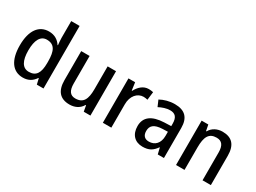

<svg xmlns="http://www.w3.org/2000/svg" viewBox="-46 -1385 2689 2020"><g transform="rotate(30 1298.5 -375.0)"><path d="M243 10C314 10 358 -22 389 -69H394L410 0H491V-760H389V-555C389 -530 393 -494 395 -470H390C360 -517 312 -549 243 -549C123 -549 48 -452 48 -269C48 -86 122 10 243 10ZM268 -74C191 -74 152 -142 152 -268C152 -391 190 -463 266 -463C360 -463 391 -398 391 -271V-250C391 -132 356 -74 268 -74Z M1061 -539H959V-263C959 -141 929 -76 832 -76C769 -76 740 -118 740 -205V-539H638V-187C638 -56 696 10 811 10C873 10 930 -16 961 -71H967L980 0H1061Z M1454 -549C1389 -549 1341 -503 1311 -445H1306L1293 -539H1212V0H1315V-282C1314 -386 1375 -451 1448 -451C1464 -451 1483 -448 1497 -444L1509 -543C1492 -547 1471 -549 1454 -549Z M1772 -549C1706 -549 1644 -531 1596 -504L1628 -430C1671 -452 1716 -468 1762 -468C1821 -468 1853 -437 1853 -359V-329L1771 -326C1621 -320 1545 -262 1545 -153C1545 -51 1604 10 1697 10C1776 10 1817 -17 1858 -75H1861L1879 0H1954V-364C1954 -488 1895 -549 1772 -549ZM1790 -258 1852 -260V-211C1852 -119 1801 -70 1729 -70C1681 -70 1650 -96 1650 -154C1650 -218 1687 -254 1790 -258Z M2352 -549C2290 -549 2232 -522 2202 -467H2196L2182 -539H2101V0H2204V-273C2204 -400 2235 -463 2329 -463C2394 -463 2423 -421 2423 -338V0H2524V-356C2524 -489 2463 -549 2352 -549Z"/></g></svg>

Font: Noto Sans Arabic SemCond Med
Style: Regular
Weight: 500
Width: 4
Designer: Monotype Design Team, Nadine Chahine, Nizar Qandah and Khaled Hosny
Foundry: Monotype Imaging Inc.
Version: Version 2.012